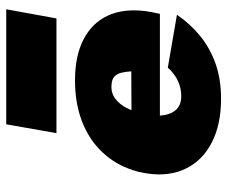

<svg xmlns="http://www.w3.org/2000/svg" viewBox="-78 -658 746 631"><g transform="rotate(-90 295.5 -343.0)"><path d="M139 -191H565Q568 -205 570.5 -217.5Q573 -230 574 -239Q583 -311 559 -362.5Q535 -414 481 -442Q427 -470 346 -470Q271 -470 211.5 -447Q152 -424 111 -381Q70 -338 51 -279Q47 -267 44.5 -255Q42 -243 40 -230Q30 -159 57 -104.5Q84 -50 143 -20Q202 10 286 10Q350 10 401 -8Q452 -26 492 -58.5Q532 -91 562 -135L388 -165Q377 -152 361.5 -141.5Q346 -131 327.5 -125.5Q309 -120 287 -121Q264 -123 250.5 -137Q237 -151 232.5 -175Q228 -199 232 -230L238 -250Q244 -277 255.5 -300Q267 -323 286 -337.5Q305 -352 331 -350Q350 -349 359 -340.5Q368 -332 371.5 -317.5Q375 -303 376 -285L153 -284ZM173 -531H550L580 -696H202Z"/></g></svg>

Font: Jost Black
Style: Italic
Weight: 900
Italic angle: -5°
Version: Version 3.710